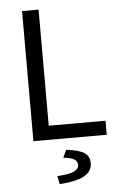

<svg xmlns="http://www.w3.org/2000/svg" viewBox="-59 -697 604 965"><g transform="rotate(-5 243.0 -214.5)"><path d="M89.7 0V-656.3H173.2V-70.7H459.7V0ZM202.6 226.3 194.4 185.6Q257.1 181.3 280.2 169.7Q303.2 158 303.2 138.2Q303.2 118.6 285 108.9Q266.8 99.1 231.9 96.1L250 57.6Q315.7 65.5 341.4 83Q367.1 100.5 367.1 134.7Q367.1 178 324.5 200Q282 222 202.6 226.3Z"/></g></svg>

Font: Source Sans 3 Variable
Style: Regular
Weight: 200
Designer: Paul D. Hunt
Foundry: Adobe Systems Incorporated
Version: Version 3.026